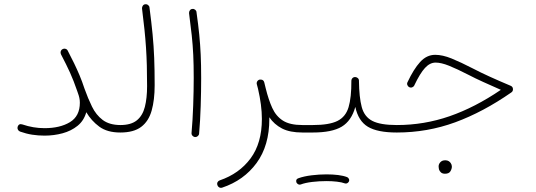

<svg xmlns="http://www.w3.org/2000/svg" viewBox="-20 -629 2525 905"><path d="M63 -31.2Q68.4 -47.9 85.4 -42.5Q136.7 -24.9 189.9 -24.9Q262.7 -24.9 309.6 -53.2Q356.4 -81.5 356.4 -145Q356.4 -156.7 354 -167.7Q351.6 -178.7 347.7 -189Q347.2 -190.4 346.7 -191.9Q345.7 -195.3 344.2 -199.2Q327.1 -249 310.3 -286.1Q293.5 -323.2 267.6 -372.6Q264.2 -379.4 266.1 -386.5Q268.1 -393.6 274.4 -397Q281.2 -400.9 288.6 -398.9Q295.9 -397 299.3 -390.1Q316.4 -357.4 329.6 -330.1Q342.8 -302.7 354.7 -274.7Q366.7 -246.6 378.4 -210.9Q394.5 -165.5 413.6 -126.5Q432.6 -87.4 463.9 -63.7Q495.1 -40 546.9 -39.6H547.4Q564.9 -39.6 564.9 -22Q564.9 -4.4 547.4 -4.4H546.9Q485.4 -4.4 447.8 -32.2Q410.2 -60.1 386.7 -100.1Q375.5 -60.1 345.5 -35.9Q315.4 -11.7 274.7 -0.7Q233.9 10.3 189.9 10.3Q160.2 10.3 131.8 5.9Q103.5 1.5 74.7 -8.8Q67.9 -11.2 64.5 -17.8Q61 -24.4 63 -31.2Z M529.8 -22Q529.8 -39.6 547.4 -39.6Q597.7 -39.6 625 -61.8Q652.3 -84 662.8 -125.2Q673.3 -166.5 673.3 -223.1Q673.3 -276.4 672.1 -320.1Q670.9 -363.8 668.2 -404.8Q665.5 -445.8 660.9 -490Q656.2 -534.2 649.4 -588.9Q648.9 -596.2 653.3 -602.3Q657.7 -608.4 664.6 -608.9Q671.9 -609.9 678 -605.2Q684.1 -600.6 684.6 -593.8Q693.8 -523.4 699.2 -467.8Q704.6 -412.1 706.8 -355.7Q709 -299.3 709 -227.1Q709 -157.7 694.8 -107.7Q680.7 -57.6 645.5 -31Q610.4 -4.4 547.4 -4.4Q540 -4.4 534.9 -9.5Q529.8 -14.6 529.8 -22Z M871.1 -566.9Q870.6 -574.2 875 -580.3Q879.4 -586.4 886.7 -586.9Q893.6 -587.9 899.7 -583.3Q905.8 -578.6 906.2 -571.8Q914.6 -512.2 919.2 -465.6Q923.8 -418.9 926 -371.3Q928.2 -323.7 928.2 -260.3Q928.2 -198.2 926 -129.2Q923.8 -60.1 918.5 1Q918 7.8 912.1 12.7Q906.2 17.6 898.9 17.1Q892.1 16.1 887.2 10.7Q882.3 5.4 882.8 -2Q888.2 -62 890.6 -131.1Q893.1 -200.2 893.1 -261.7Q893.1 -323.7 890.9 -370.1Q888.7 -416.5 883.8 -462.2Q878.9 -507.8 871.1 -566.9Z M1190.4 -232.4Q1189 -237.3 1190.9 -242.2Q1192.4 -246.6 1196.3 -250Q1199.7 -252.9 1204.1 -253.9Q1207 -254.4 1209.5 -253.9Q1222.2 -253.4 1225.6 -240.7Q1229 -226.6 1232.4 -212.9Q1245.6 -159.2 1263.2 -120.4Q1280.8 -81.5 1313.5 -60.5Q1346.2 -39.6 1405.3 -39.6H1405.8Q1423.3 -39.6 1423.3 -22Q1423.3 -4.4 1405.8 -4.4H1405.3Q1346.2 -4.4 1309.3 -23.4Q1272.5 -42.5 1249.5 -76.2Q1249.5 -72.3 1249.5 -68.4Q1249.5 57.1 1189.5 139.2Q1129.4 221.2 1027.3 255.4Q1019.5 257.8 1013.2 254.2Q1006.8 250.5 1004.9 244.1Q1002 235.8 1005.6 229.5Q1009.3 223.1 1015.6 221.2Q1107.4 189.9 1160.9 117.9Q1214.4 45.9 1214.4 -68.4Q1214.4 -101.1 1209.7 -136.5Q1205.1 -171.9 1196.3 -210Q1193.8 -219.7 1190.4 -232.4Z M1387.7 -22Q1387.7 -29.8 1393.1 -34.7Q1398.4 -39.6 1405.8 -39.6H1454.6Q1472.7 -39.6 1472.7 -22Q1472.7 -4.4 1454.6 -4.4H1405.8Q1398.4 -4.4 1393.1 -9.5Q1387.7 -14.6 1387.7 -22Z M1436.5 -22Q1436.5 -29.8 1441.9 -34.7Q1447.3 -39.6 1454.6 -39.6Q1531.2 -39.6 1570.3 -58.8Q1609.4 -78.1 1623 -123.8Q1636.7 -169.4 1636.2 -248.5Q1636.7 -256.8 1642.3 -261.7Q1647.9 -266.6 1655.8 -265.6Q1662.6 -265.1 1667.5 -260Q1672.4 -254.9 1671.9 -247.6Q1672.9 -169.9 1685.1 -124.3Q1697.3 -78.6 1735.1 -59.1Q1772.9 -39.6 1850.1 -39.6H1850.6Q1868.2 -39.6 1868.2 -22Q1868.2 -4.4 1850.6 -4.4H1850.1Q1759.3 -4.4 1714.1 -31.5Q1668.9 -58.6 1654.8 -125Q1636.7 -59.6 1590.8 -32Q1544.9 -4.4 1454.6 -4.4Q1447.3 -4.4 1441.9 -9.5Q1436.5 -14.6 1436.5 -22ZM1377 230.5Q1372.6 215.3 1387.2 210.9Q1413.1 201.7 1448.7 197.3Q1484.4 192.9 1519 192.9Q1548.3 192.9 1573.7 196Q1599.1 199.2 1616.7 206.1Q1622.6 209 1625 215.3Q1627.4 221.7 1624 227.5Q1621.1 232.4 1616 234.9Q1610.8 237.3 1605.5 235.4Q1591.3 230 1568.1 227.3Q1544.9 224.6 1519 224.6Q1484.9 224.6 1451.9 228.5Q1418.9 232.4 1397 240.7Q1390.6 242.7 1385 239.3Q1379.4 235.8 1377 230.5Z M2031.2 -370.6Q2065.9 -370.6 2108.6 -353.3Q2151.4 -335.9 2209 -306.2Q2244.6 -287.6 2288.6 -267.6Q2332.5 -247.6 2387.2 -224.6Q2397.9 -220.2 2397.9 -208Q2397.9 -198.2 2389.6 -192.9Q2256.8 -100.6 2125.5 -52.5Q1994.1 -4.4 1850.6 -4.4Q1832.5 -4.4 1832.5 -22Q1832.5 -39.6 1850.6 -39.6Q1979 -39.6 2098.9 -81.1Q2218.8 -122.6 2340.8 -205.6Q2295.4 -225.6 2257.6 -242.7Q2219.7 -259.8 2188 -276.4Q2133.8 -304.2 2096.7 -319.1Q2059.6 -334 2033.2 -334Q2006.3 -334 1983.2 -308.8Q1960 -283.7 1933.1 -227.1Q1930.7 -220.7 1923.1 -217.5Q1915.5 -214.4 1907.7 -218.8Q1902.3 -222.2 1899.9 -228.8Q1897.5 -235.4 1900.9 -241.7Q1929.7 -303.2 1960.4 -336.9Q1991.2 -370.6 2031.2 -370.6ZM2047.4 155.3Q2047.4 144.5 2055.7 135.5Q2064 126.5 2078.6 126.5Q2088.4 126.5 2094.7 130.4Q2101.1 134.3 2104.5 139.6Q2109.9 147.5 2109.9 156.2Q2109.9 167 2103 178.5Q2096.2 189.9 2077.6 189.9Q2065.4 189.9 2058.6 183.8Q2051.8 177.7 2049.3 169.9Q2048.8 166.5 2048.1 162.8Q2047.4 159.2 2047.4 155.3Z"/></svg>

Font: Mikhak-DS2-FD ExtraLight
Style: Regular
Weight: 200
Designer: Amin Abedi
Version: Version 3.2